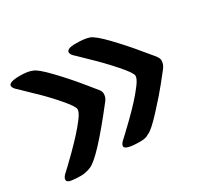

<svg xmlns="http://www.w3.org/2000/svg" viewBox="-98 -592 752 706"><g transform="rotate(-30 278.0 -239.5)"><path d="M60 -378 22 -415Q5 -429 5 -439Q5 -455 53 -455Q86 -455 104 -447Q121 -442 164 -397Q207 -352 242 -309L277 -266Q287 -255 287 -244Q287 -228 277 -216Q147 -49 106 -33Q84 -24 64 -24Q44 -24 25 -26.5Q6 -29 6 -40Q6 -51 23 -65Q29 -71 39.5 -80.5Q50 -90 76 -116Q102 -142 122 -164Q142 -186 158.5 -208Q175 -230 175 -242.5Q175 -255 137 -298.5Q99 -342 60 -378ZM306 -378 268 -415Q251 -429 251 -439Q251 -455 289 -455Q327 -455 346.5 -448Q366 -441 409 -396Q452 -351 487 -308L522 -266Q532 -253 532 -244Q532 -227 520 -212Q508 -197 485 -168Q462 -139 415.5 -88.5Q369 -38 352 -33Q341 -24 316 -24Q251 -24 251 -41Q251 -51 268 -65Q274 -71 284.5 -80.5Q295 -90 321.5 -116Q348 -142 368 -164Q388 -186 404.5 -208Q421 -230 421 -242.5Q421 -255 382.5 -298.5Q344 -342 306 -378Z"/></g></svg>

Font: Chicle
Style: Regular
Weight: 400
Designer: Angel Koziupa and Alejandro Paul
Foundry: Angel Koziupa and Alejandro Paul
Version: Version 1.000